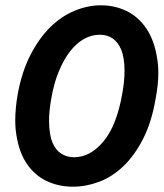

<svg xmlns="http://www.w3.org/2000/svg" viewBox="-20 -692 617 724"><path d="M255 12Q202 12 157.8 -8.5Q113.5 -29 83.5 -71Q53.5 -113 42.5 -179Q37.5 -206 37.5 -237.5Q37.5 -284 47 -338.5Q63 -423.5 95.5 -486.2Q128 -549 170 -590Q212 -631 261.5 -651.5Q311 -672 360 -672Q413 -672 457.2 -650.5Q501.5 -629 531.5 -585Q561.5 -541 572 -475Q577 -448 577 -417.5Q577 -372.5 567 -321Q552 -231.5 519.5 -168.2Q487 -105 445 -65Q403 -25 353.8 -6.5Q304.5 12 255 12ZM259 -99Q320.5 -99 370.2 -158.8Q420 -218.5 441 -338.5Q450 -388 449.5 -427Q449.5 -473.5 437 -505Q413 -561 356 -561Q325 -561 296.5 -545Q268 -529 244 -498Q220 -467 201.5 -422.2Q183 -377.5 173.5 -321Q164.5 -271.5 165 -233Q166 -182.5 177.8 -154.5Q189.5 -126.5 210.8 -112.8Q232 -99 259 -99Z"/></svg>

Font: Lucymar Sans SemiBold
Style: Italic
Weight: 600
Italic angle: -10°
Foundry: The League of Moveable Type (original font) / Main changes by Cristiano Sobral with portions from Mirco Monsees
Version: Version 2.00;August 30, 2020;FontCreator 13.0.0.2681 64-bit